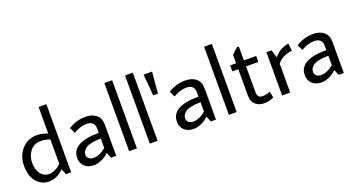

<svg xmlns="http://www.w3.org/2000/svg" viewBox="-48 -1303 3498 1901"><g transform="rotate(-20 1701.0 -353.0)"><path d="M379 -718H461V0H407L382 -60Q307 12 227.5 12Q148 12 96 -49.5Q44 -111 44 -216Q44 -321 106 -391.5Q168 -462 266 -462Q319 -462 379 -438ZM287 -394Q212 -394 171 -343Q130 -292 130 -219Q130 -146 164 -102Q198 -58 252 -58Q282 -58 316.5 -74.5Q351 -91 379 -120V-376Q332 -394 287 -394Z M851 -273V-317Q851 -398 767 -398Q701 -398 629 -355L600 -415Q684 -468 781 -468Q849 -468 892.5 -433.5Q936 -399 936 -327V0H882L857 -60Q825 -27 781 -7.5Q737 12 701 12Q639 12 602 -22Q565 -56 565 -111Q565 -273 851 -273ZM720 -58Q783 -58 851 -114V-214Q725 -212 685 -176Q666 -159 659.5 -145.5Q653 -132 653 -110.5Q653 -89 671.5 -73.5Q690 -58 720 -58Z M1072 -718H1154V0H1072Z M1290 -718H1372V0H1290Z M1465 -663H1555L1535 -438H1485Z M1902 -273V-317Q1902 -398 1818 -398Q1752 -398 1680 -355L1651 -415Q1735 -468 1832 -468Q1900 -468 1943.5 -433.5Q1987 -399 1987 -327V0H1933L1908 -60Q1876 -27 1832 -7.5Q1788 12 1752 12Q1690 12 1653 -22Q1616 -56 1616 -111Q1616 -273 1902 -273ZM1771 -58Q1834 -58 1902 -114V-214Q1776 -212 1736 -176Q1717 -159 1710.5 -145.5Q1704 -132 1704 -110.5Q1704 -89 1722.5 -73.5Q1741 -58 1771 -58Z M2123 -718H2205V0H2123Z M2447 -393V-119Q2447 -59 2504 -59Q2537 -59 2583 -78L2594 -11Q2545 12 2491 12Q2437 12 2401 -20.5Q2365 -53 2365 -120V-393H2302V-456H2365V-546L2427 -603H2447V-456H2576V-393Z M2684 -456H2738L2763 -376H2767Q2822 -447 2918 -462L2927 -383Q2880 -380 2836 -359Q2792 -338 2769 -303V0H2684Z M3249 -273V-317Q3249 -398 3165 -398Q3099 -398 3027 -355L2998 -415Q3082 -468 3179 -468Q3247 -468 3290.5 -433.5Q3334 -399 3334 -327V0H3280L3255 -60Q3223 -27 3179 -7.5Q3135 12 3099 12Q3037 12 3000 -22Q2963 -56 2963 -111Q2963 -273 3249 -273ZM3118 -58Q3181 -58 3249 -114V-214Q3123 -212 3083 -176Q3064 -159 3057.5 -145.5Q3051 -132 3051 -110.5Q3051 -89 3069.5 -73.5Q3088 -58 3118 -58Z"/></g></svg>

Font: Average Sans
Style: Regular
Weight: 400
Designer: Eduardo Rodriguez Tunni
Foundry: Eduardo Rodriguez Tunni
Version: Version 1.001